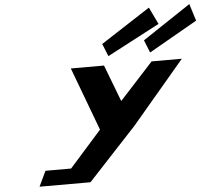

<svg xmlns="http://www.w3.org/2000/svg" viewBox="-64 -1101 1298 1170"><g transform="rotate(-5 584.5 -515.5)"><path d="M586.7 -834 617.8 -757 939 -926 889.2 -1030ZM842 -834 873.1 -757 1169.1 -926 1136.5 -1030ZM383 -702.1 527.7 -315.4 331.6 -94.4H174.8L130.4 -0.9H248.6H442L738.9 -320.5L1062 -702.1H877.2L671.8 -477.7L586.1 -702.1Z"/></g></svg>

Font: Hussar
Style: BdSuprExtOblFive
Weight: 700
Foundry: Cannot Into Space Fonts
Version: Version 2.00